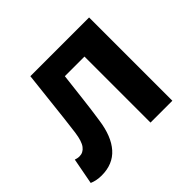

<svg xmlns="http://www.w3.org/2000/svg" viewBox="-138 -729 913 913"><g transform="rotate(-45 318.5 -273.0)"><path d="M70 14Q36 14 8 2L33 -130Q39 -128 45.5 -126.5Q52 -125 60 -125Q85 -125 101.5 -146.5Q118 -168 125 -219Q136 -304 145 -389Q154 -474 164 -560H559V0H412V-444H280Q272 -378 264.5 -311.5Q257 -245 247 -179Q234 -85 190 -35.5Q146 14 70 14Z"/></g></svg>

Font: SpoqaHanSansJP-Bold
Style: Regular
Weight: 700
Designer: [Source Han Sans]
Ryoko NISHIZUKA  (kana & ideographs); Paul D. Hunt (Latin, Greek & Cyrillic); Wenlong ZHANG  (bopomofo
Foundry: Spoqa (http://bi.spoqa.com)
Version: Version 1.002.20150607